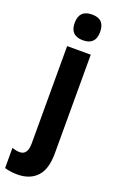

<svg xmlns="http://www.w3.org/2000/svg" viewBox="-228 -814 674 1100"><g transform="rotate(20 109.0 -264.0)"><path d="M51 -689Q51 -768 129 -768Q169 -768 187.5 -748Q206 -728 206 -689Q206 -611 129 -611Q51 -611 51 -689ZM41 240Q21 240 0.5 237.5Q-20 235 -39 229V106Q-14 115 8 115Q56 115 56 44V-549H200V53Q200 149 158 194Q116 239 41 240Z"/></g></svg>

Font: Noto Sans Gurmukhi ExtraCondensed ExtraBold
Style: Regular
Weight: 800
Width: 2
Designer: Jelle Bosma - Monotype Design Team
Foundry: Monotype Imaging Inc.
Version: Version 2.004; ttfautohint (v1.8.4.7-5d5b)